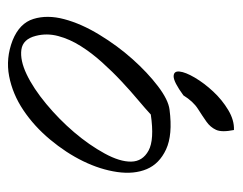

<svg xmlns="http://www.w3.org/2000/svg" viewBox="-80 -500 581 460"><g transform="rotate(90 210.0 -270.5)"><path d="M77.1 -10.7Q36.1 -27.3 25.9 -60.5Q15.6 -93.8 26.4 -134.3Q37.1 -174.8 63.5 -218.3Q89.8 -261.7 122.1 -297.9Q154.3 -334 187 -358.9Q219.7 -383.8 243.2 -386.7Q303.7 -394.5 338.4 -378.4Q373 -362.3 385.7 -332Q398.4 -301.8 392.6 -261.2Q386.7 -220.7 366.7 -179.7Q346.7 -138.7 314.9 -100.6Q283.2 -62.5 244.6 -36.6Q206.1 -10.7 163.1 -2.4Q120.1 5.9 77.1 -10.7ZM66.4 -66.4Q74.2 -35.2 99.6 -31.7Q125 -28.3 158.7 -44.4Q192.4 -60.5 229.5 -91.3Q266.6 -122.1 297.4 -158.2Q328.1 -194.3 348.1 -231Q368.2 -267.6 367.7 -294.9Q367.2 -322.3 341.3 -336.4Q315.4 -350.6 254.9 -341.8Q241.2 -329.1 219.7 -311Q198.2 -293 175.3 -271.5Q152.3 -250 129.9 -225.1Q107.4 -200.2 90.8 -173.8Q74.2 -147.5 66.9 -120.1Q59.6 -92.8 66.4 -66.4ZM209 -419.9Q176.8 -396.5 163.6 -396.5Q150.4 -396.5 151.9 -410.6Q153.3 -424.8 166.5 -447.3Q179.7 -469.7 199.7 -491.2Q219.7 -512.7 244.1 -527.3Q268.6 -542 292 -541Q297.9 -511.7 291.5 -498Q285.2 -484.4 272 -475.1Q258.8 -465.8 241.2 -454.6Q223.6 -443.4 209 -419.9Z"/></g></svg>

Font: Nothing You Could Do
Style: Regular
Weight: 400
Version: Version 1.005